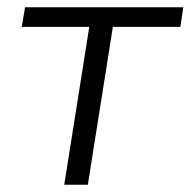

<svg xmlns="http://www.w3.org/2000/svg" viewBox="-20 -509 525 529"><path d="M157 0 226 -435H40L49 -489H485L477 -435H291L222 0Z"/></svg>

Font: Nunito Sans 10pt Light
Style: Italic
Weight: 300
Italic angle: -9°
Designer: Vernon Adams
Foundry: Vernon Adams
Version: Version 3.101;gftools[0.9.27]